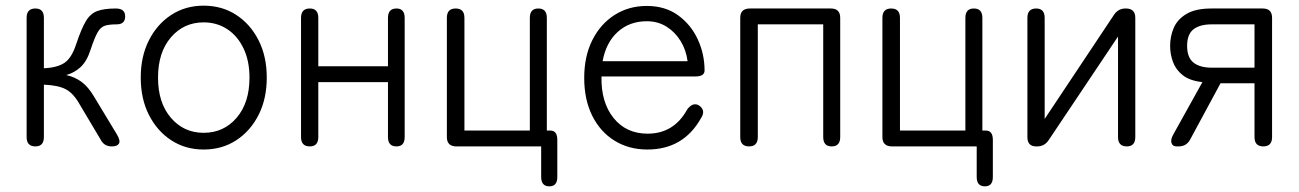

<svg xmlns="http://www.w3.org/2000/svg" viewBox="-20 -517 4587 678"><path d="M105 0Q74 0 74 -33V-454Q74 -487 105 -487Q135 -487 135 -454V-276Q182 -278 207.5 -295Q233 -312 249 -361Q267 -415 283 -442Q299 -469 323.5 -478Q348 -487 389 -487Q422 -487 422 -459Q422 -431 392 -431Q365 -431 350 -426Q335 -421 324.5 -402.5Q314 -384 300 -342Q287 -301 265 -280.5Q243 -260 214 -252Q245 -245 268.5 -227.5Q292 -210 312 -176L393 -42Q406 -20 400 -10Q394 0 375 0Q348 0 336 -23L261 -149Q239 -188 212 -202Q185 -216 135 -218V-33Q135 0 105 0Z M699 11Q635 11 585 -21.5Q535 -54 506 -111Q477 -168 477 -243Q477 -318 506 -375Q535 -432 585 -464.5Q635 -497 699 -497Q764 -497 814 -464.5Q864 -432 893 -375Q922 -318 922 -243Q922 -168 893 -111Q864 -54 814 -21.5Q764 11 699 11ZM699 -48Q770 -48 815.5 -101Q861 -154 861 -243Q861 -302 840 -346Q819 -390 782.5 -414Q746 -438 699 -438Q629 -438 583.5 -385Q538 -332 538 -243Q538 -154 583.5 -101Q629 -48 699 -48Z M1074 0Q1043 0 1043 -33V-454Q1043 -487 1074 -487Q1104 -487 1104 -454V-283H1350V-454Q1350 -487 1380 -487Q1409 -487 1409 -454V-33Q1409 0 1380 0Q1350 0 1350 -33V-227H1104V-33Q1104 0 1074 0Z M1920 141Q1891 141 1891 108V0H1592Q1558 0 1558 -33V-454Q1558 -487 1589 -487Q1620 -487 1620 -454V-56H1851V-454Q1851 -487 1881 -487Q1911 -487 1911 -454V-56H1923Q1948 -56 1948 -23V108Q1948 141 1920 141Z M2266 11Q2201 11 2150.5 -20Q2100 -51 2071.5 -108Q2043 -165 2043 -242Q2043 -318 2071.5 -375Q2100 -432 2150 -464Q2200 -496 2264 -496Q2329 -496 2374.5 -463Q2420 -430 2444 -378Q2468 -326 2468 -268Q2468 -247 2435 -247H2104Q2102 -156 2146.5 -100.5Q2191 -45 2267 -45Q2360 -45 2407 -131Q2427 -157 2448 -145Q2474 -127 2455 -99Q2393 11 2266 11ZM2108 -301H2408Q2403 -340 2383.5 -372Q2364 -404 2333.5 -423Q2303 -442 2264 -442Q2203 -442 2161.5 -404.5Q2120 -367 2108 -301Z M2625 0Q2594 0 2594 -33V-454Q2594 -487 2628 -487H2914Q2947 -487 2947 -454V-33Q2947 0 2917 0Q2887 0 2887 -33V-431H2656V-33Q2656 0 2625 0Z M3458 141Q3429 141 3429 108V0H3130Q3096 0 3096 -33V-454Q3096 -487 3127 -487Q3158 -487 3158 -454V-56H3389V-454Q3389 -487 3419 -487Q3449 -487 3449 -454V-56H3461Q3486 -56 3486 -23V108Q3486 141 3458 141Z M3639 0Q3608 0 3608 -33V-454Q3608 -487 3639 -487Q3669 -487 3669 -454V-97L3914 -465Q3929 -487 3954 -487H3956Q3989 -487 3989 -454V-33Q3989 0 3959 0Q3928 0 3928 -33V-388L3683 -22Q3668 0 3643 0Z M4135 0Q4121 0 4117 -11.5Q4113 -23 4122 -40L4226 -227Q4181 -232 4156.5 -251.5Q4132 -271 4122 -298.5Q4112 -326 4112 -355Q4112 -389 4125 -419Q4138 -449 4170 -468Q4202 -487 4258 -487H4439Q4472 -487 4472 -454V-33Q4472 0 4441 0Q4410 0 4410 -33V-223H4290L4182 -23Q4169 0 4142 0ZM4259 -278H4410V-431H4259Q4217 -431 4194.5 -413.5Q4172 -396 4172 -355Q4172 -314 4194.5 -296Q4217 -278 4259 -278Z"/></svg>

Font: Zen Maru Gothic
Style: Regular
Weight: 400
Designer: Yoshimichi Ohira
Foundry: Positype
Version: Version 1.002